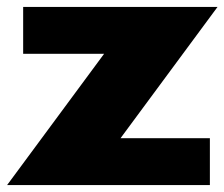

<svg xmlns="http://www.w3.org/2000/svg" viewBox="-29 -533 646 553"><path d="M597.5 -513H37.7V-378H270.8L-8.5 0H575.5V-135H318.2Z"/></svg>

Font: Hussar
Style: BdWide
Weight: 700
Foundry: Cannot Into Space Fonts
Version: Version 2.00